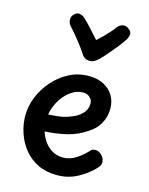

<svg xmlns="http://www.w3.org/2000/svg" viewBox="-126 -933 787 1013"><g transform="rotate(15 267.5 -426.5)"><path d="M284 1Q225 1 180 -21Q135 -43 104.5 -81Q74 -119 58.5 -165.5Q43 -212 43 -260Q43 -312 63.5 -362.5Q84 -413 121 -455Q158 -497 207 -522.5Q256 -548 314 -548Q361 -548 395 -530.5Q429 -513 448 -482Q467 -451 467 -410Q467 -366 446.5 -329Q426 -292 388 -269Q339 -235 281.5 -221.5Q224 -208 163 -205Q171 -179 187.5 -154.5Q204 -130 230 -113.5Q256 -97 292 -97Q328 -97 360.5 -117.5Q393 -138 417 -164Q424 -174 432 -177Q440 -180 447 -180Q460 -180 471.5 -173Q483 -166 490.5 -154.5Q498 -143 499 -130Q501 -120 496.5 -110.5Q492 -101 485 -94Q448 -54 397 -26.5Q346 1 284 1ZM158 -296Q193 -298 222 -302Q251 -306 284 -320Q314 -331 336.5 -354Q359 -377 359 -409Q359 -422 353 -432Q347 -442 335.5 -449Q324 -456 306 -456Q278 -456 252.5 -441Q227 -426 207 -402.5Q187 -379 174.5 -350.5Q162 -322 158 -296ZM388 -834Q399 -848 417 -852.5Q435 -857 452 -842Q467 -831 466 -816Q465 -801 456 -786Q442 -764 420.5 -737.5Q399 -711 378.5 -687Q358 -663 344 -650Q332 -638 320.5 -632Q309 -626 295 -626Q281 -626 270 -632.5Q259 -639 251 -652Q236 -676 208 -711.5Q180 -747 151 -779Q141 -791 139.5 -808Q138 -825 150 -838Q166 -855 181.5 -852Q197 -849 209 -839Q230 -820 255 -792Q280 -764 301 -741Q314 -752 329.5 -767.5Q345 -783 361 -800.5Q377 -818 388 -834Z"/></g></svg>

Font: Playpen Sans Medium
Style: Regular
Weight: 500
Designer: Laura Meseguer, Veronika Burian, José Scaglione
Foundry: TypeTogether
Version: Version 1.001